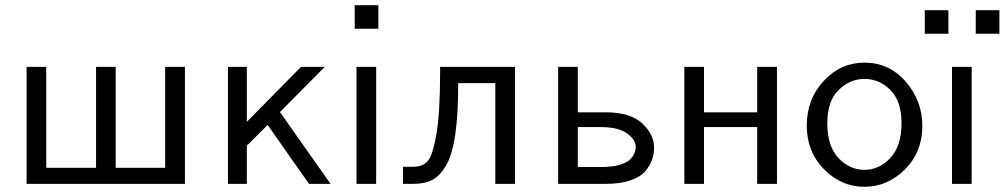

<svg xmlns="http://www.w3.org/2000/svg" viewBox="-20 -699 3820 730"><path d="M81.1 0V-444.8H155.8V-61H345.2V-444.8H419.9V-61H607.9V-444.8H683.1V0Z M846.7 0V-444.8H918.5V-235.8L1124.5 -444.8H1214.8L1044.4 -272.9L1236.8 0H1154.8L997.6 -224.1L918.5 -145V0Z M1328.6 -589.8V-679.2H1418.5V-589.8ZM1335.4 0V-444.8H1410.2V0Z M1512.2 0V-64.9H1551.3Q1586.4 -64.9 1605.7 -85.9Q1625 -106.9 1639.2 -188.5Q1653.3 -270 1653.3 -422.9V-444.8H1938V0H1863.3V-382.8H1722.2Q1722.2 -263.7 1710.7 -186.3Q1699.2 -108.9 1675.3 -68.8Q1651.4 -28.8 1622.8 -14.4Q1594.2 0 1552.2 0Z M2102.1 0V-444.8H2176.8V-272H2282.2Q2376.5 -272 2421.6 -230Q2466.8 -188 2466.8 -138.2Q2466.8 -114.3 2459.5 -92.5Q2452.1 -70.8 2434.1 -48.8Q2416 -26.9 2377.4 -13.4Q2338.9 0 2285.2 0ZM2176.8 -64H2265.1Q2346.2 -64 2377 -94.2Q2397 -114.3 2397 -141.1Q2397 -168 2364 -191.9Q2331.1 -215.8 2264.2 -215.8H2176.8Z M2582 0V-444.8H2656.7V-272H2858.9V-444.8H2934.1V0H2858.9V-215.8H2656.7V0Z M3047.4 -221.2Q3047.4 -322.3 3112.1 -391.6Q3176.8 -460.9 3266.6 -460.9Q3360.8 -460.9 3423.8 -388.4Q3486.8 -315.9 3486.8 -220.2Q3486.8 -121.1 3420.7 -54.9Q3354.5 11.2 3266.6 11.2Q3178.7 11.2 3113 -55.4Q3047.4 -122.1 3047.4 -221.2ZM3125.5 -231Q3125.5 -143.1 3168 -98.1Q3210.4 -53.2 3266.6 -53.2Q3322.8 -53.2 3365.2 -98.6Q3407.7 -144 3407.7 -231Q3407.7 -314.9 3365.2 -356.9Q3322.8 -398.9 3266.6 -398.9Q3211.4 -398.9 3168.5 -356.9Q3125.5 -314.9 3125.5 -231Z M3496.1 -570.8V-660.2H3585.9V-570.8ZM3599.6 0V-444.8H3674.3V0ZM3689.9 -570.8V-660.2H3779.8V-570.8Z"/></svg>

Font: CMU Sans Serif
Style: Medium
Weight: 500
Version: Version 0.7.0